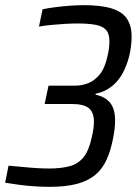

<svg xmlns="http://www.w3.org/2000/svg" viewBox="-32 -716 531 744"><path d="M160 8Q134 8 102.5 6Q71 4 41.5 0Q12 -4 -12 -8L1 -74Q28 -72 57 -69Q86 -66 112 -64.5Q138 -63 157 -63Q205 -63 238 -72Q271 -81 292 -107Q313 -133 324 -186Q328 -203 330 -217.5Q332 -232 332 -244Q332 -281 312 -297Q292 -313 247 -313H141L156 -384H258Q285 -384 309.5 -393.5Q334 -403 354 -427Q374 -451 384 -496Q388 -512 390 -527Q392 -542 392 -556Q392 -586 378.5 -600.5Q365 -615 337.5 -620Q310 -625 268 -625Q247 -625 220.5 -623.5Q194 -622 168 -619.5Q142 -617 119 -613L133 -680Q156 -685 184.5 -688.5Q213 -692 241 -694Q269 -696 292 -696Q359 -696 400 -683.5Q441 -671 459.5 -644Q478 -617 478 -575Q478 -556 475.5 -536Q473 -516 468 -496Q451 -432 418 -397Q385 -362 339 -353L338 -349Q374 -342 394 -318.5Q414 -295 414 -248Q414 -234 412 -216.5Q410 -199 406 -179Q397 -132 381 -97Q365 -62 338 -39Q311 -16 268 -4Q225 8 160 8Z"/></svg>

Font: Saira SemiCondensed
Style: Italic
Weight: 400
Width: 4
Italic angle: -12°
Designer: Hector Gatti with collaboration of the Omnibus-Type team
Foundry: Omnibus-Type
Version: Version 1.101